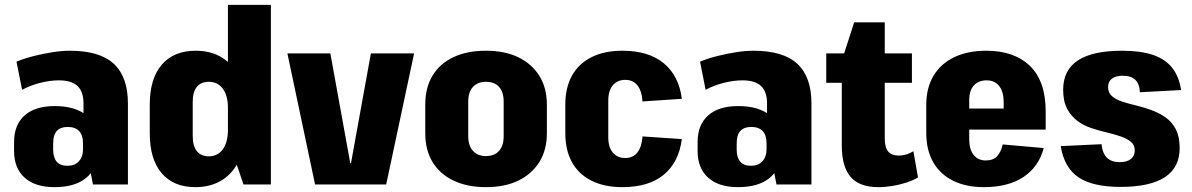

<svg xmlns="http://www.w3.org/2000/svg" viewBox="-20 -760 4911 791"><path d="M324 -199V-334Q324 -382 299.5 -405.5Q275 -429 223 -429Q186 -429 145 -418.5Q104 -408 71 -390L48 -506Q82 -520 120.5 -529.5Q159 -539 197 -545Q235 -551 268 -551Q391 -551 449 -497Q507 -443 507 -334V0H363ZM204 11Q125 11 81.5 -28Q38 -67 38 -138V-175Q38 -246 81.5 -284.5Q125 -323 205 -323Q290 -323 336 -285Q382 -247 382 -176V-139Q382 -67 336 -28Q290 11 204 11ZM258 -77Q288 -77 305 -95.5Q322 -114 322 -145V-170Q322 -203 306 -220Q290 -237 259 -237Q229 -237 214 -220.5Q199 -204 199 -169V-144Q199 -111 213.5 -94Q228 -77 258 -77Z M785 11Q695 11 646 -46.5Q597 -104 597 -211V-329Q597 -436 646.5 -493.5Q696 -551 786 -551Q850 -551 896 -522Q942 -493 966.5 -438.5Q991 -384 991 -307V-235Q991 -158 966.5 -103Q942 -48 895.5 -18.5Q849 11 785 11ZM840 -116Q877 -116 898 -145Q919 -174 919 -225V-315Q919 -366 898 -394.5Q877 -423 840 -423Q808 -423 791 -402Q774 -381 774 -341V-198Q774 -159 791 -137.5Q808 -116 840 -116ZM919 -190V-740H1096V0H983Z M1164 -540H1341L1423 -88H1426L1508 -540H1686L1571 0H1278Z M1982 11Q1905 11 1848.5 -16Q1792 -43 1762 -92.5Q1732 -142 1732 -211V-329Q1732 -399 1762 -448.5Q1792 -498 1848 -524.5Q1904 -551 1982 -551Q2060 -551 2115.5 -524Q2171 -497 2202 -447.5Q2233 -398 2233 -329V-211Q2233 -142 2202 -92.5Q2171 -43 2115.5 -16Q2060 11 1982 11ZM1982 -117Q2017 -117 2036 -138.5Q2055 -160 2055 -199V-341Q2055 -381 2036 -402Q2017 -423 1982 -423Q1948 -423 1928.5 -402Q1909 -381 1909 -341V-199Q1909 -160 1928.5 -138.5Q1948 -117 1982 -117Z M2544 11Q2470 11 2417 -15.5Q2364 -42 2336.5 -91.5Q2309 -141 2309 -211V-329Q2309 -399 2336.5 -448.5Q2364 -498 2417 -524.5Q2470 -551 2544 -551Q2652 -551 2714.5 -499.5Q2777 -448 2789 -353L2627 -342Q2624 -386 2606 -408.5Q2588 -431 2556 -431Q2524 -431 2505 -409Q2486 -387 2486 -346V-194Q2486 -153 2505 -131Q2524 -109 2556 -109Q2588 -109 2606 -132Q2624 -155 2627 -198L2789 -187Q2777 -92 2715 -40.5Q2653 11 2544 11Z M3140 -199V-334Q3140 -382 3115.5 -405.5Q3091 -429 3039 -429Q3002 -429 2961 -418.5Q2920 -408 2887 -390L2864 -506Q2898 -520 2936.5 -529.5Q2975 -539 3013 -545Q3051 -551 3084 -551Q3207 -551 3265 -497Q3323 -443 3323 -334V0H3179ZM3020 11Q2941 11 2897.5 -28Q2854 -67 2854 -138V-175Q2854 -246 2897.5 -284.5Q2941 -323 3021 -323Q3106 -323 3152 -285Q3198 -247 3198 -176V-139Q3198 -67 3152 -28Q3106 11 3020 11ZM3074 -77Q3104 -77 3121 -95.5Q3138 -114 3138 -145V-170Q3138 -203 3122 -220Q3106 -237 3075 -237Q3045 -237 3030 -220.5Q3015 -204 3015 -169V-144Q3015 -111 3029.5 -94Q3044 -77 3074 -77Z M3598 11Q3521 11 3484.5 -31Q3448 -73 3448 -160V-510L3499 -668H3625V-190Q3625 -153 3639 -136Q3653 -119 3683 -119Q3698 -119 3713.5 -123.5Q3729 -128 3743 -137L3762 -29Q3742 -17 3714.5 -8Q3687 1 3657 6Q3627 11 3598 11ZM3384 -540H3737V-419H3384Z M4033 11Q3960 11 3906.5 -15.5Q3853 -42 3824.5 -92Q3796 -142 3796 -212V-328Q3796 -398 3826 -448Q3856 -498 3911.5 -524.5Q3967 -551 4043 -551Q4159 -551 4223.5 -488Q4288 -425 4288 -301V-226H3941V-313H4148L4115 -278V-338Q4115 -382 4096.5 -405.5Q4078 -429 4045 -429Q4011 -429 3992 -408Q3973 -387 3973 -347V-186Q3973 -145 3991 -122Q4009 -99 4041 -99Q4072 -99 4088 -116.5Q4104 -134 4111 -165L4280 -150Q4259 -72 4196 -30.5Q4133 11 4033 11Z M4596 10Q4481 10 4422.5 -30Q4364 -70 4350 -158L4518 -166Q4522 -128 4540.5 -110Q4559 -92 4593 -92Q4623 -92 4639 -105Q4655 -118 4655 -140Q4655 -163 4639 -176Q4623 -189 4597 -198Q4571 -207 4539 -214.5Q4507 -222 4475.5 -232.5Q4444 -243 4418 -262.5Q4392 -282 4376 -312.5Q4360 -343 4360 -390Q4360 -471 4420.5 -511Q4481 -551 4603 -551Q4679 -551 4729.5 -534Q4780 -517 4808.5 -481.5Q4837 -446 4846 -389L4676 -380Q4675 -414 4657.5 -431Q4640 -448 4606 -448Q4577 -448 4561 -436Q4545 -424 4545 -401Q4545 -378 4561 -364Q4577 -350 4603 -341.5Q4629 -333 4660.5 -325.5Q4692 -318 4723.5 -306.5Q4755 -295 4781.5 -276.5Q4808 -258 4824 -227.5Q4840 -197 4840 -150Q4840 -70 4779 -30Q4718 10 4596 10Z"/></svg>

Font: Pathway Extreme Condensed ExtraBold
Style: Regular
Weight: 800
Width: 3
Version: Version 1.001;gftools[0.9.26]